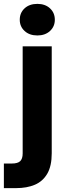

<svg xmlns="http://www.w3.org/2000/svg" viewBox="-48 -751 353 991"><path d="M-28 220V93H13Q44 93 56.5 80.5Q69 68 69 41V-512H219V40Q219 106 196 145.5Q173 185 132 202.5Q91 220 35 220ZM145 -568Q104 -568 79 -591Q54 -614 54 -649Q54 -685 79 -708Q104 -731 145 -731Q185 -731 210 -708Q235 -685 235 -649Q235 -614 210 -591Q185 -568 145 -568Z"/></svg>

Font: DM Sans 12pt Black
Style: Regular
Weight: 900
Version: Version 4.004;gftools[0.9.30]